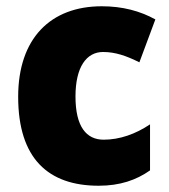

<svg xmlns="http://www.w3.org/2000/svg" viewBox="-20 -676 540 613"><path d="M295 -83C363 -83 415 -101 459 -132V-279C413 -248 362 -230 311 -230C256 -230 221 -271 221 -368C221 -462 256 -510 309 -510C348 -510 383 -498 425 -477L476 -614C427 -641 371 -656 305 -656C141 -656 38 -553 38 -367C38 -170 134 -83 295 -83Z"/></svg>

Font: Noto Sans Kannada UI SemiCondensed Black
Style: Regular
Weight: 900
Width: 4
Designer: Jelle Bosma - Monotype Design Team
Foundry: Monotype Imaging Inc.
Version: Version 2.005